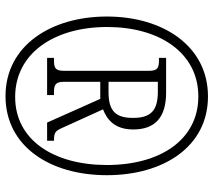

<svg xmlns="http://www.w3.org/2000/svg" viewBox="-59 -706 775 697"><g transform="rotate(90 328.5 -357.5)"><path d="M329 10C511 10 616 -151 616 -358C616 -563 513 -725 330 -725C148 -725 40 -563 40 -358C40 -156 145 10 329 10ZM332 -25C174 -25 78 -166 78 -359C78 -548 171 -690 330 -690C488 -690 579 -551 579 -358C579 -166 489 -25 332 -25ZM190 -141H325V-166H315C290 -166 277 -170 277 -201V-334H339L425 -141H491V-166C463 -166 456 -170 446 -192L377 -344C412 -358 450 -384 450 -454C450 -533 406 -573 316 -573H190V-547H199C225 -547 237 -543 237 -512V-201C237 -170 225 -166 199 -166H190ZM315 -364H277V-543H313C382 -543 408 -517 408 -453C408 -394 387 -364 315 -364Z"/></g></svg>

Font: Noto Serif Georgian ExtraCondensed Light
Style: Regular
Weight: 300
Width: 2
Designer: Monotype Design Team, Akaki Razmadze
Foundry: Google LLC
Version: Version 2.003